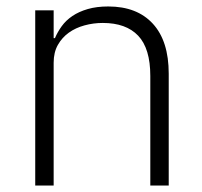

<svg xmlns="http://www.w3.org/2000/svg" viewBox="-20 -574 624 594"><path d="M89 -542H146V-456H150Q158 -475 171 -493Q184 -511 204 -524.5Q224 -538 251.5 -546Q279 -554 315 -554Q404 -554 453 -500.5Q502 -447 502 -346V0H445V-339Q445 -424 407.5 -463.5Q370 -503 298 -503Q269 -503 241.5 -495.5Q214 -488 193 -473Q172 -458 159 -435Q146 -412 146 -380V0H89Z"/></svg>

Font: IBM Plex Sans Thai Light
Style: Regular
Weight: 300
Designer: Mike Abbink, Paul van der Laan, Pieter van Rosmalen, Ben Mitchell, Mark Frömberg
Foundry: Bold Monday
Version: Version 1.2